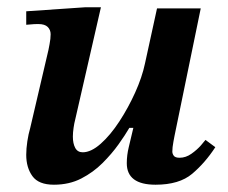

<svg xmlns="http://www.w3.org/2000/svg" viewBox="-20 -496 627 527"><path d="M128 11Q86 11 69 -12.5Q52 -36 52 -71Q52 -88 55 -108Q58 -128 63 -145L113 -359Q113 -359 116 -374.5Q119 -390 119 -402Q119 -414 111 -422Q103 -430 85 -430Q73 -430 64.5 -429Q56 -428 52 -428V-465L213 -476H257L186 -166Q184 -159 182 -145.5Q180 -132 180 -121Q180 -102 186.5 -90Q193 -78 207 -78Q230 -78 256.5 -101.5Q283 -125 307.5 -162.5Q332 -200 351 -242Q370 -284 378 -322L411 -473H531L459 -123Q459 -123 456 -107Q453 -91 453 -80Q453 -74 457 -68.5Q461 -63 473 -63Q490 -63 505.5 -74Q521 -85 531.5 -97Q542 -109 544 -112L571 -92Q543 -49 507.5 -19Q472 11 407 11Q328 11 328 -48Q328 -70 333.5 -92.5Q339 -115 346 -145H335Q324 -126 305.5 -100Q287 -74 261.5 -48.5Q236 -23 203 -6Q170 11 128 11Z"/></svg>

Font: STIX Two Text SemiBold
Style: Italic
Weight: 600
Italic angle: -12°
Designer: Ross Mills, John Hudson & Paul Hanslow, Tiro Typeworks Ltd; with prior portions MicroPress Inc. and Coen Hoffman, Elsevi
Foundry: Tiro Typeworks Ltd
Version: Version 2.13 b171